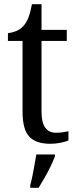

<svg xmlns="http://www.w3.org/2000/svg" viewBox="-20 -679 370 920"><path d="M221 10Q152 10 120 -24.5Q88 -59 88 -145V-483H18V-520Q37 -522 57 -530Q77 -538 92 -554Q107 -571 116.5 -595.5Q126 -620 133 -659H179V-536H300V-483H179V-143Q179 -91 197 -67Q215 -43 247 -43Q265 -43 279.5 -45Q294 -47 308 -50V-6Q295 0 270.5 5Q246 10 221 10ZM125 208Q131 186 136 161Q141 136 145.5 110.5Q150 85 154 61H243V71Q235 92 222 119Q209 146 193.5 173Q178 200 165 221H125Z"/></svg>

Font: Noto Serif SemiCondensed
Style: Regular
Weight: 400
Width: 4
Designer: Monotype Design Team
Foundry: Monotype Imaging Inc.
Version: Version 2.013